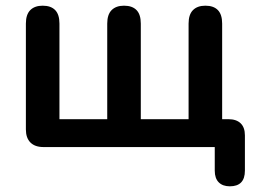

<svg xmlns="http://www.w3.org/2000/svg" viewBox="-20 -517 902 675"><path d="M788 138Q763 138 749 124Q735 110 735 83V0H133Q103 0 87 -16Q71 -32 71 -62V-434Q71 -466 86.5 -481.5Q102 -497 130 -497Q159 -497 174 -481.5Q189 -466 189 -434V-98H357V-434Q357 -466 372.5 -481.5Q388 -497 416 -497Q445 -497 460 -481.5Q475 -466 475 -434V-98H643V-434Q643 -466 658.5 -481.5Q674 -497 702 -497Q731 -497 746 -481.5Q761 -466 761 -434V-40L703 -98H783Q811 -98 826 -83.5Q841 -69 841 -41V83Q841 138 788 138Z"/></svg>

Font: Nunito ExtraLight
Style: Regular
Weight: 200
Designer: Vernon Adams
Foundry: Vernon Adams
Version: Version 3.602